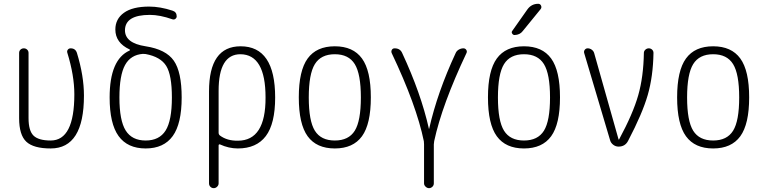

<svg xmlns="http://www.w3.org/2000/svg" viewBox="-20 -775 4040 1015"><path d="M248 9.8Q157.2 9.8 119.1 -25.9Q81.1 -61.5 81.1 -150.4V-495.1Q81.1 -505.9 88.4 -512.7Q95.7 -519.5 106 -519.5Q116.2 -519.5 123.5 -512.7Q130.9 -505.9 130.9 -495.1V-150.4Q130.9 -84 157.2 -58.1Q183.6 -32.2 248 -32.2Q373 -32.2 373 -276.4Q373 -376 335.9 -496.1Q333 -504.9 338.4 -512.2Q343.8 -519.5 353.5 -519.5Q378.9 -519.5 386.7 -495.1Q423.8 -374 423.8 -269.5Q423.8 9.8 248 9.8Z M735.4 -490.2Q670.9 -485.4 641.1 -431.2Q611.3 -377 611.3 -259.8Q611.3 -137.7 644.5 -85Q677.7 -32.2 750 -32.2Q822.3 -32.2 855.5 -85Q888.7 -137.7 888.7 -259.8Q888.7 -377.9 858.9 -426.3Q829.1 -474.6 750 -489.3Q745.1 -490.2 735.4 -490.2ZM559.6 -259.8Q559.6 -460.9 665 -507.8Q667 -508.8 667 -510.7Q667 -512.7 665 -513.7Q589.8 -548.8 589.8 -619.1Q589.8 -674.8 635.3 -707.5Q680.7 -740.2 768.6 -740.2Q826.2 -740.2 891.6 -718.8Q914.1 -711.9 914.1 -688.5Q914.1 -680.7 907.2 -675.3Q900.4 -669.9 891.6 -672.9Q825.2 -696.3 772.5 -696.3Q641.6 -696.3 640.6 -615.2Q640.6 -546.9 750 -530.3Q857.4 -513.7 898.9 -454.1Q940.4 -394.5 940.4 -259.8Q940.4 -121.1 893.1 -55.7Q845.7 9.8 750 9.8Q654.3 9.8 606.9 -55.7Q559.6 -121.1 559.6 -259.8Z M1135.7 -294.9V-73.2Q1135.7 -64.5 1142.6 -58.6Q1180.7 -30.3 1237.3 -31.2Q1384.8 -31.2 1383.8 -259.8Q1383.8 -487.3 1251 -488.3Q1135.7 -488.3 1135.7 -294.9ZM1085 194.3V-292Q1085 -530.3 1252 -530.3Q1434.6 -530.3 1434.6 -259.8Q1434.6 -121.1 1385.3 -55.7Q1335.9 9.8 1237.3 9.8Q1189.5 9.8 1142.6 -11.7Q1140.6 -12.7 1138.2 -11.2Q1135.7 -9.8 1135.7 -6.8V194.3Q1135.7 204.1 1127.9 211.9Q1120.1 219.7 1109.9 219.7Q1099.6 219.7 1092.3 212.4Q1085 205.1 1085 194.3Z M1855.5 -436Q1823.2 -488.3 1750 -488.3Q1676.8 -488.3 1644.5 -436Q1612.3 -383.8 1612.3 -259.8Q1612.3 -135.7 1644.5 -84Q1676.8 -32.2 1750 -32.2Q1823.2 -32.2 1855.5 -84Q1887.7 -135.7 1887.7 -259.8Q1887.7 -383.8 1855.5 -436ZM1893.6 -54.7Q1846.7 9.8 1750 9.8Q1653.3 9.8 1606.4 -54.7Q1559.6 -119.1 1559.6 -260.3Q1559.6 -401.4 1606.4 -465.8Q1653.3 -530.3 1750 -530.3Q1846.7 -530.3 1893.6 -465.8Q1940.4 -401.4 1940.4 -260.3Q1940.4 -119.1 1893.6 -54.7Z M2220.7 -28.3Q2181.6 -218.8 2050.8 -494.1Q2046.9 -502.9 2051.3 -511.2Q2055.7 -519.5 2066.4 -519.5Q2095.7 -519.5 2106.4 -494.1Q2205.1 -282.2 2247.1 -95.7Q2247.1 -93.8 2248 -93.8Q2249 -93.8 2249 -95.7Q2292 -286.1 2388.7 -494.1Q2393.6 -505.9 2405.3 -512.7Q2417 -519.5 2429.7 -519.5Q2439.5 -519.5 2444.8 -511.7Q2450.2 -503.9 2446.3 -495.1Q2316.4 -220.7 2275.4 -29.3Q2273.4 -17.6 2273.4 -11.7V194.3Q2273.4 205.1 2265.6 212.4Q2257.8 219.7 2248 219.7Q2238.3 219.7 2230 211.9Q2221.7 204.1 2221.7 194.3V-11.7Q2221.7 -22.5 2220.7 -28.3Z M2855.5 -436Q2823.2 -488.3 2750 -488.3Q2676.8 -488.3 2644.5 -436Q2612.3 -383.8 2612.3 -259.8Q2612.3 -135.7 2644.5 -84Q2676.8 -32.2 2750 -32.2Q2823.2 -32.2 2855.5 -84Q2887.7 -135.7 2887.7 -259.8Q2887.7 -383.8 2855.5 -436ZM2893.6 -54.7Q2846.7 9.8 2750 9.8Q2653.3 9.8 2606.4 -54.7Q2559.6 -119.1 2559.6 -260.3Q2559.6 -401.4 2606.4 -465.8Q2653.3 -530.3 2750 -530.3Q2846.7 -530.3 2893.6 -465.8Q2940.4 -401.4 2940.4 -260.3Q2940.4 -119.1 2893.6 -54.7ZM2767.6 -724.6Q2789.1 -754.9 2825.2 -754.9Q2835.9 -754.9 2840.3 -745.1Q2844.7 -735.4 2837.9 -726.6L2743.2 -610.4Q2728.5 -590.8 2700.2 -589.8Q2692.4 -589.8 2687.5 -597.7Q2682.6 -605.5 2688.5 -612.3Z M3205.1 -34.2 3068.4 -494.1Q3065.4 -503.9 3071.3 -511.7Q3077.1 -519.5 3086.9 -519.5Q3098.6 -519.5 3108.4 -512.2Q3118.2 -504.9 3121.1 -494.1L3250 -38.1Q3250 -37.1 3251 -37.1Q3252.9 -37.1 3252.9 -38.1Q3326.2 -173.8 3354 -271.5Q3381.8 -369.1 3383.8 -495.1Q3383.8 -504.9 3391.6 -512.2Q3399.4 -519.5 3409.7 -519.5Q3419.9 -519.5 3427.2 -512.7Q3434.6 -505.9 3434.6 -495.1Q3432.6 -371.1 3404.3 -272.9Q3376 -174.8 3300.8 -31.2Q3285.2 0 3250 0Q3234.4 0 3221.7 -9.8Q3209 -19.5 3205.1 -34.2Z M3855.5 -436Q3823.2 -488.3 3750 -488.3Q3676.8 -488.3 3644.5 -436Q3612.3 -383.8 3612.3 -259.8Q3612.3 -135.7 3644.5 -84Q3676.8 -32.2 3750 -32.2Q3823.2 -32.2 3855.5 -84Q3887.7 -135.7 3887.7 -259.8Q3887.7 -383.8 3855.5 -436ZM3893.6 -54.7Q3846.7 9.8 3750 9.8Q3653.3 9.8 3606.4 -54.7Q3559.6 -119.1 3559.6 -260.3Q3559.6 -401.4 3606.4 -465.8Q3653.3 -530.3 3750 -530.3Q3846.7 -530.3 3893.6 -465.8Q3940.4 -401.4 3940.4 -260.3Q3940.4 -119.1 3893.6 -54.7Z"/></svg>

Font: Rounded Mgen+ 1mn light
Style: Regular
Weight: 200
Designer: [Source Han Sans]
Ryoko NISHIZUKA  (kana & ideographs); Paul D. Hunt (Latin, Greek & Cyrillic); Wenlong ZHANG  (bopomofo
Version: Version 1.059.20150602